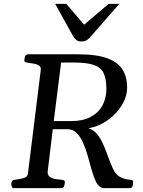

<svg xmlns="http://www.w3.org/2000/svg" viewBox="-20 -974 742 994"><path d="M51.3 0Q44.4 0 41.5 -7.1Q38.6 -14.2 38.6 -20.5Q38.6 -41.5 54.7 -43Q78.6 -45.4 100.6 -51.5Q122.6 -57.6 124.5 -74.2L190.9 -610.8Q193.4 -628.4 180.7 -635.7Q168 -643.1 150.6 -645.3Q133.3 -647.5 119.6 -649.9Q106 -652.3 106 -660.2Q106 -671.4 110.1 -682.1Q114.3 -692.9 126.5 -692.9H382.3Q480.5 -692.9 536.4 -671.9Q592.3 -650.9 615.2 -612.5Q638.2 -574.2 638.2 -521Q638.2 -482.9 620.4 -447Q602.5 -411.1 573 -381.8Q543.5 -352.5 508.1 -333.7Q472.7 -314.9 438 -310.5Q464.4 -301.8 482.4 -280Q500.5 -258.3 513.7 -228.5Q526.9 -198.7 538.6 -165.8Q550.3 -132.8 564 -102.1Q577.6 -71.3 601.1 -58.1Q624.5 -44.9 654.8 -43.5Q663.1 -43 666.3 -40Q669.4 -37.1 669.4 -30.8Q669.4 -30.8 668.9 -22.9Q668.5 -15.1 665 -7.6Q661.6 0 651.9 0H516.6Q505.4 0 493.9 -10.3Q482.4 -20.5 477.1 -32.2Q464.4 -59.1 454.3 -94.7Q444.3 -130.4 434.1 -167.2Q423.8 -204.1 409.9 -235.4Q396 -266.6 376.2 -285.9Q356.4 -305.2 327.1 -305.2H253.4L226.6 -84Q226.6 -65.9 239 -57.6Q251.5 -49.3 269 -46.9Q286.6 -44.4 300.8 -43Q315.9 -41.5 315.9 -32.2Q315.9 -30.8 314.9 -22.9Q314 -15.1 310.5 -7.6Q307.1 0 297.9 0ZM258.3 -347.2H350.1Q409.2 -347.2 449.5 -368.7Q489.7 -390.1 510.3 -428Q530.8 -465.8 530.8 -514.6Q530.8 -566.4 516.1 -595.9Q501.5 -625.5 464.8 -637.9Q428.2 -650.4 362.8 -650.4H296.4ZM402.3 -759.3Q384.8 -759.3 375.7 -766.6Q366.7 -773.9 359.9 -784.2L265.6 -954.1H323.2L415.5 -846.2L542.5 -954.1H597.7L453.1 -788.6Q443.4 -776.4 431.9 -767.8Q420.4 -759.3 402.3 -759.3Z"/></svg>

Font: Gelasio
Style: Italic
Weight: 400
Italic angle: -8.5°
Designer: Eben Sorkin
Foundry: Eben Sorkin
Version: Version 1.008